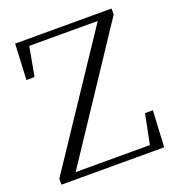

<svg xmlns="http://www.w3.org/2000/svg" viewBox="-132 -831 863 938"><g transform="rotate(-20 300.0 -362.5)"><path d="M28 0H562L572 -189H531L500 -34H114L552 -694V-725H51L42 -539H84L112 -691H468L28 -31Z"/></g></svg>

Font: Noto Serif JP Light
Style: Regular
Weight: 300
Designer: Ryoko NISHIZUKA 西塚涼子 (kana & ideographs); Frank Grießhammer (Latin, Greek & Cyrillic); Wenlong ZHANG 张文龙 (bopomofo); San
Foundry: Adobe
Version: Version 2.001;hotconv 1.1.0;makeotfexe 2.6.0